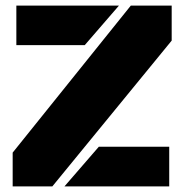

<svg xmlns="http://www.w3.org/2000/svg" viewBox="-20 -668 661 688"><path d="M25.4 0V-121.1L448.7 -647.9H595.2V-522.5L167.5 0ZM38.6 -506.3V-647.9H406.2L283.7 -506.3ZM210.9 0 334 -142.1H586.4V0Z"/></svg>

Font: Black Ops One
Style: Regular
Weight: 400
Designer: James Grieshaber, Eben Sorkin
Foundry: Sorkin Type Co.
Version: Version 1.004; ttfautohint (v1.8.4.7-5d5b)